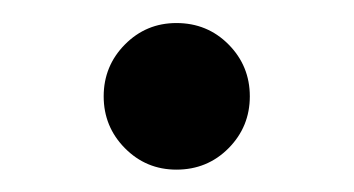

<svg xmlns="http://www.w3.org/2000/svg" viewBox="-20 -431 313 170"><path d="M136.2 -280.8Q109.4 -280.8 90.6 -299.8Q71.8 -318.8 71.8 -345.7Q71.8 -372.6 90.6 -391.6Q109.4 -410.6 136.2 -410.6Q163.6 -410.6 182.4 -391.6Q201.2 -372.6 201.2 -345.7Q201.2 -318.8 182.4 -299.8Q163.6 -280.8 136.2 -280.8Z"/></svg>

Font: Inter 18pt
Style: Regular
Weight: 400
Designer: Rasmus Andersson
Foundry: rsms
Version: Version 4.001;git-66647c0bb